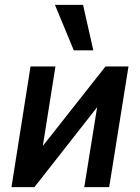

<svg xmlns="http://www.w3.org/2000/svg" viewBox="-20 -766 572 786"><path d="M27 0 105 -494H207L146 -110H109L412 -494H506L427 0H325L387 -385H423L121 0ZM282 -560 205 -746H320L362 -560Z"/></svg>

Font: Nunito Sans 10pt Condensed
Style: Bold Italic
Weight: 700
Width: 3
Italic angle: -9°
Designer: Vernon Adams
Foundry: Vernon Adams
Version: Version 3.101;gftools[0.9.27]